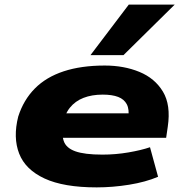

<svg xmlns="http://www.w3.org/2000/svg" viewBox="-20 -801 789 832"><path d="M399 11Q256 11 173 -27.5Q90 -66 63 -135.5Q36 -205 59 -296Q82 -368 131 -417.5Q180 -467 256 -492Q332 -517 434 -517Q517 -517 584 -489.5Q651 -462 686 -404Q721 -346 707 -252L700 -204H214L231 -310H558L536 -289Q541 -327 529.5 -349Q518 -371 492 -381Q466 -391 425 -391Q378 -391 342 -377Q306 -363 283 -334.5Q260 -306 253 -262L254 -267Q246 -221 256 -190.5Q266 -160 306 -145.5Q346 -131 424 -131Q481 -131 536.5 -140.5Q592 -150 630 -163L665 -35Q611 -12 539.5 -0.5Q468 11 399 11ZM372 -562 538 -781H737L515 -562Z"/></svg>

Font: Nunito Sans 7pt Expanded Black
Style: Italic
Weight: 900
Width: 7
Italic angle: -9°
Designer: Vernon Adams
Foundry: Vernon Adams
Version: Version 3.101;gftools[0.9.27]